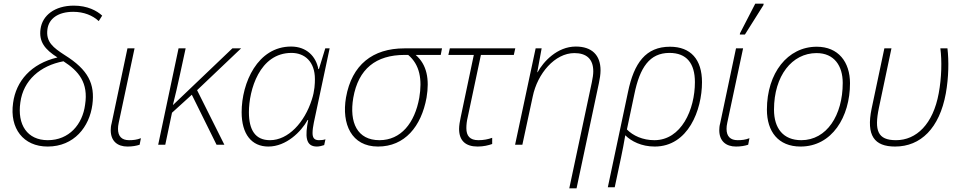

<svg xmlns="http://www.w3.org/2000/svg" viewBox="-20 -796 5276 1056"><path d="M242 10C388 10 472 -99 488 -220C503 -334 466 -412 336 -493C273 -534 231 -565 241 -636C249 -694 300 -731 383 -731C441 -731 490 -711 523 -680L542 -710C513 -737 461 -765 386 -765C281 -765 213 -711 203 -637C193 -566 227 -524 296 -480C151 -446 68 -350 52 -230C32 -90 108 10 242 10ZM243 -25C130 -25 74 -110 92 -233C108 -354 201 -435 329 -459C413 -405 467 -341 448 -220C434 -112 360 -25 243 -25Z M681 10C708 10 730 6 748 0L755 -36C733 -27 712 -25 690 -25C650 -25 629 -46 629 -87C629 -97 630 -108 633 -121L720 -530H681L594 -118C590 -104 589 -91 589 -80C589 -20 626 10 681 10Z M850 0H889L926 -176L1035 -275L1171 0H1214L1064 -300L1306 -530H1258L932 -219H931C944 -270 957 -326 970 -387L1001 -530H962Z M1456 10C1554 10 1636 -71 1672 -136H1675C1658 -49 1659 10 1723 10C1735 10 1752 6 1763 2L1770 -30C1759 -26 1745 -25 1734 -25C1706 -25 1699 -41 1699 -65C1699 -81 1702 -101 1706 -121L1793 -530H1769L1734 -416H1731C1718 -485 1667 -540 1581 -540C1397 -540 1309 -341 1309 -179C1309 -58 1364 10 1456 10ZM1465 -25C1384 -25 1349 -81 1349 -179C1349 -300 1407 -505 1583 -505C1656 -505 1712 -457 1712 -361C1712 -338 1711 -296 1695 -248C1655 -122 1565 -25 1465 -25Z M2059 10C2206 10 2297 -100 2326 -259C2343 -360 2328 -441 2266 -494H2404L2411 -530H2204C2030 -530 1915 -440 1883 -260C1858 -114 1913 10 2059 10ZM2067 -25C1945 -25 1900 -122 1923 -258C1951 -417 2047 -494 2206 -494H2225C2289 -440 2303 -359 2286 -258C2261 -119 2185 -25 2067 -25Z M2607 10C2640 10 2667 3 2687 -4V-38C2664 -30 2641 -25 2611 -25C2564 -25 2545 -49 2545 -91C2545 -109 2547 -130 2553 -154L2625 -494H2806L2814 -530H2454L2446 -494H2586L2514 -152C2509 -129 2505 -105 2505 -87C2505 -23 2540 10 2607 10Z M3235 -343 3111 240H3151L3274 -339C3279 -362 3283 -388 3283 -409C3283 -494 3234 -540 3147 -540C3044 -540 2968 -456 2937 -399H2935L2959 -530H2926L2813 0H2853L2910 -265C2936 -392 3032 -504 3139 -504C3204 -504 3243 -473 3243 -404C3243 -387 3240 -367 3235 -343Z M3434 -290 3323 234H3361L3396 69C3404 32 3411 -6 3419 -52C3452 -19 3508 10 3581 10C3765 10 3841 -191 3841 -344C3841 -469 3779 -539 3665 -539C3532 -539 3467 -450 3434 -290ZM3579 -25C3515 -25 3461 -50 3428 -84L3469 -278C3499 -425 3553 -505 3662 -505C3757 -505 3802 -447 3802 -344C3802 -193 3727 -25 3579 -25Z M4049 -606H4077L4179 -768L4180 -776H4134L4050 -613ZM4028 10C4055 10 4077 6 4095 0L4102 -36C4080 -27 4059 -25 4037 -25C3997 -25 3976 -46 3976 -87C3976 -97 3977 -108 3980 -121L4067 -530H4028L3941 -118C3937 -104 3936 -91 3936 -80C3936 -20 3973 10 4028 10Z M4383 10C4556 10 4655 -153 4655 -338C4655 -455 4591 -539 4472 -539C4312 -539 4198 -394 4198 -193C4198 -73 4260 10 4383 10ZM4387 -25C4288 -25 4237 -90 4237 -193C4237 -379 4336 -504 4471 -504C4569 -504 4615 -433 4615 -340C4615 -162 4527 -25 4387 -25Z M4903 10C5044 10 5147 -91 5182 -282C5198 -372 5199 -461 5191 -530H5152C5161 -462 5159 -369 5143 -283C5112 -113 5020 -25 4908 -25C4807 -25 4788 -78 4814 -203L4883 -530H4844L4774 -199C4743 -50 4789 10 4903 10Z"/></svg>

Font: Noto Sans ExtraLight
Style: Italic
Weight: 200
Italic angle: -12°
Designer: Monotype Design Team
Foundry: Monotype Imaging Inc.
Version: Version 2.013